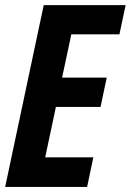

<svg xmlns="http://www.w3.org/2000/svg" viewBox="-33 -734 513 754"><path d="M436 -599.1H247.1L210.9 -429.2H386.2L361.8 -314H186.5L144.5 -116.2H333.5L309.1 0H-12.7L138.7 -713.9H460.4Z"/></svg>

Font: Open Sans Hebrew Condensed
Style: Bold Italic
Weight: 700
Width: 3
Italic angle: -12°
Foundry: Ascender Corporation, Yanek Iontef
Version: Version 2.001;PS 002.001;hotconv 1.0.70;makeotf.lib2.5.58329